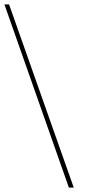

<svg xmlns="http://www.w3.org/2000/svg" viewBox="-71 -733 386 867"><path d="M262 114H240L-51 -713H-30Z"/></svg>

Font: Elsie
Style: Regular
Weight: 400
Designer: Alejandro Inler
Foundry: Alejandro Inler
Version: 1.001